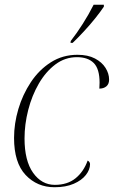

<svg xmlns="http://www.w3.org/2000/svg" viewBox="-20 -776 478 806"><path d="M209 10Q136 10 87.5 -41.5Q39 -93 39 -197Q39 -257 57 -318Q75 -379 109.5 -431Q144 -483 193.5 -514.5Q243 -546 305 -546Q349 -546 378.5 -530.5Q408 -515 423 -491Q438 -467 438 -442Q438 -423 426.5 -413.5Q415 -404 397 -404Q397 -409 397.5 -415.5Q398 -422 398 -429Q398 -487 373.5 -511.5Q349 -536 303 -536Q253 -536 212.5 -505.5Q172 -475 143 -425Q114 -375 98.5 -314.5Q83 -254 83 -195Q83 -101 119 -50.5Q155 0 210 0Q263 0 297 -27.5Q331 -55 348 -102Q352 -100 355 -96Q358 -92 358 -87Q358 -64 340.5 -41.5Q323 -19 289.5 -4.5Q256 10 209 10ZM277 -604Q302 -636 327.5 -676Q353 -716 373 -756H416V-748Q402 -727 380 -699.5Q358 -672 332.5 -644.5Q307 -617 285 -596H276Z"/></svg>

Font: Noto Serif Display ExtraLight
Style: Italic
Weight: 200
Italic angle: -12°
Designer: Monotype Design Team
Foundry: Monotype Imaging Inc.
Version: Version 2.009